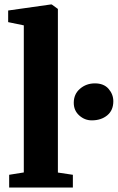

<svg xmlns="http://www.w3.org/2000/svg" viewBox="-20 -839 530 859"><path d="M86.5 -67.5V-725.5L16.5 -740V-792L207 -819H211.5L239 -799V-67L306 -57V0H21V-57ZM390.5 -300.5Q359 -300.5 334.5 -322.5Q310 -344.5 310 -379Q310 -418 338 -442Q366 -466 404.5 -466Q444.5 -466 465.8 -441.5Q487 -417 487 -386Q487 -345.5 459.8 -323Q432.5 -300.5 390.5 -300.5Z"/></svg>

Font: Merriweather 36pt ExtraBold
Style: Regular
Weight: 800
Designer: Eben Sorkin
Foundry: Eben Sorkin
Version: Version 2.100